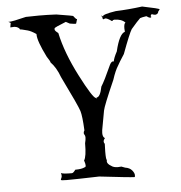

<svg xmlns="http://www.w3.org/2000/svg" viewBox="-53 -786 794 844"><g transform="rotate(-5 344.0 -364.0)"><path d="M508 8 509 0Q509 -10 499 -22Q489 -34 469 -37L453 -43L438 -42Q419 -42 409 -50Q391 -60 391 -72L392 -78Q388 -78 388 -114L389 -149Q385 -154 385 -159Q385 -166 392 -174Q382 -179 382 -197L383 -210Q395 -275 398.5 -295Q402 -315 451 -426Q464 -466 477 -486Q483 -498 507 -535Q540 -624 551 -641Q580 -675 592 -686Q600 -689 620 -692Q631 -684 637 -684Q640 -684 642 -687Q639 -688 639 -691Q639 -694 644 -699Q654 -695 659 -695Q663 -695 666.5 -697Q670 -699 674 -703H673Q672 -703 672 -704Q672 -706 681 -717Q680 -721 605 -736Q545 -728 488 -726Q430 -717 430 -708Q430 -707 432 -705Q425 -712 424 -712L423 -711L427 -703Q427 -695 431 -695L439 -698Q448 -698 467 -684Q474 -685 474 -693V-697Q471 -693 471 -691Q471 -688 474 -688L478 -689Q510 -689 526 -672Q519 -668 519 -647L520 -632Q495 -625 477 -549Q462 -521 460 -506L457 -507Q449 -507 442 -493Q411 -424 396 -401Q387 -355 371 -355Q370 -350 369 -350L368 -353Q354 -355 300.5 -459Q247 -563 228 -652Q213 -663 213 -669Q213 -670 213.5 -674Q214 -678 265 -698L282 -689Q300 -686 306 -686Q310 -686 310 -687.5Q310 -689 316 -708Q316 -706 314 -706Q311 -706 300 -720H302Q302 -722 226 -734Q188 -736 150 -736L92 -735Q32 -720 17 -720Q12 -720 12 -721Q24 -715 24 -713H23L20 -695L38 -696Q57 -694 63 -681L60 -683Q65 -683 95 -675Q110 -671 132 -656V-654Q132 -625 168 -553Q183 -530 183 -527H182Q207 -502 223 -458Q288 -325 295 -302Q302 -279 305 -216Q301 -210 301 -204Q301 -200 304 -196Q307 -192 307 -184Q307 -175 303 -159Q303 -100 292 -84Q297 -69 297 -62Q297 -54 292 -54Q279 -47 250 -47Q240 -33 234 -33Q194 -33 186 -38Q188 -31 188 -25Q188 -20 185.5 -15.5Q183 -11 183 -8Q183 -5 209 -5Q248 -5 352 -8Q489 8 506 8Z"/></g></svg>

Font: Xiaobo Songti 小帛宋体
Style: Regular
Weight: 400
Version: Version 1.501;March 17, 2024;FontCreator 14.0.0.2814 64-bit